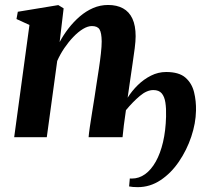

<svg xmlns="http://www.w3.org/2000/svg" viewBox="-20 -566 852 792"><path d="M226 -392.5Q241.5 -421.5 262.5 -448.8Q283.5 -476 309 -498Q334.5 -520 364 -532.8Q393.5 -545.5 426 -545.5Q462 -545.5 487.5 -531.5Q513 -517.5 526.2 -489Q539.5 -460.5 539.5 -416.5Q539.5 -397 535.8 -367.5Q532 -338 527 -304.5Q522 -271 517.5 -239.5L506.5 -163Q524 -191 548.5 -215Q573 -239 602.8 -254Q632.5 -269 665.5 -269Q718.5 -269 745 -245.8Q771.5 -222.5 780.5 -185.8Q789.5 -149 788.5 -109.5Q787.5 -57.5 769 -2.2Q750.5 53 718.2 100.5Q686 148 642.5 177Q599 206 548 206Q536.5 206 528.2 205.2Q520 204.5 512.5 203L515.5 170Q517.5 170.5 519.5 170.5Q521.5 170.5 524 170.5Q553.5 170.5 578.5 152.5Q603.5 134.5 622.5 100.8Q641.5 67 652.5 20Q663.5 -27 665 -85Q666 -118.5 662.2 -143Q658.5 -167.5 647 -181Q635.5 -194.5 612.5 -194.5Q585.5 -194.5 556.8 -170.2Q528 -146 499.5 -111.5Q495 -81.5 491 -50.2Q487 -19 485.5 0H345.5Q346.5 -14.5 350.5 -41.8Q354.5 -69 359.8 -101.8Q365 -134.5 370 -165.5Q375 -196.5 378 -218.5Q383 -250.5 388 -283.2Q393 -316 396.2 -345.5Q399.5 -375 399.5 -395.5Q399 -431 390.5 -444.8Q382 -458.5 359 -458.5Q342 -458.5 322.2 -446.5Q302.5 -434.5 282.8 -414Q263 -393.5 245.5 -367.8Q228 -342 216 -314.5L173 0H38.5L101.5 -463L48 -487.5L53.5 -517.5L220.5 -545L242.5 -531.5Z"/></svg>

Font: Merriweather 72pt
Style: Bold Italic
Weight: 700
Italic angle: -7.8°
Version: Version 2.101